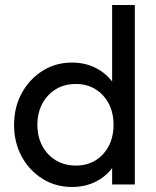

<svg xmlns="http://www.w3.org/2000/svg" viewBox="-20 -734 622 764"><path d="M266.5 10Q201.2 10 149 -22.6Q96.8 -55.2 66.4 -111.1Q36 -167 36 -236.7Q36 -307.3 66.4 -363.2Q96.8 -419 149 -452Q201.2 -485 266.5 -485Q320.2 -485 363.1 -462.6Q406 -440.2 432.6 -400.5Q459.2 -360.8 462 -309V-166.2Q459 -115 433 -75.1Q407 -35.2 363.9 -12.6Q320.8 10 266.5 10ZM281.5 -75.2Q326.5 -75.2 360.2 -96Q393.8 -116.7 412.8 -153.2Q431.8 -189.8 431.8 -237.2Q431.8 -285.5 412.6 -321.9Q393.4 -358.4 359.7 -379.1Q326 -399.8 281.5 -399.8Q236.2 -399.8 202.2 -379Q168.1 -358.2 148.4 -321.7Q128.8 -285.2 128.8 -237.5Q128.8 -190 148.3 -153.3Q167.9 -116.6 202.5 -95.9Q237.1 -75.2 281.5 -75.2ZM516.5 0H426.2V-127.5L443 -243.8L426.2 -358.5V-714H516.5Z"/></svg>

Font: Outfit Thin
Style: Regular
Weight: 100
Designer: Rodrigo Fuenzalida
Foundry: fragTYPE
Version: Version 1.000